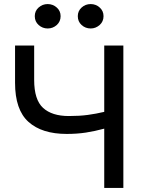

<svg xmlns="http://www.w3.org/2000/svg" viewBox="-20 -924 720 944"><path d="M492.5 0V-291.5Q446.5 -279 402.5 -272.2Q358.5 -265.5 308 -265.5Q186 -265.5 120 -324.8Q54 -384 54 -517V-700H148V-531Q148 -433.5 191.8 -393.5Q235.5 -353.5 318.5 -353.5Q371 -353.5 411.8 -359Q452.5 -364.5 492.5 -374V-700H586.5V0ZM214.5 -784Q189 -784 170 -801Q151 -818 151 -844.5Q151 -870.5 170 -887.2Q189 -904 214.5 -904Q239.5 -904 258.8 -887.2Q278 -870.5 278 -844.5Q278 -818 259 -801Q240 -784 214.5 -784ZM426 -784Q400 -784 381.2 -801Q362.5 -818 362.5 -844.5Q362.5 -870 381.2 -887Q400 -904 426 -904Q451 -904 470 -887.2Q489 -870.5 489 -844.5Q489 -818 469.8 -801Q450.5 -784 426 -784Z"/></svg>

Font: Geologica Light
Style: Regular
Weight: 300
Designer: Sindre Bremnes, Frode Helland
Foundry: Monokrom Skriftforlag AS
Version: Version 1.010; ttfautohint (v1.8.4.7-5d5b);gftools[0.9.28]